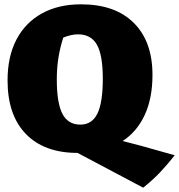

<svg xmlns="http://www.w3.org/2000/svg" viewBox="-20 -694 829 889"><path d="M339 14Q185 14 100 -73.5Q15 -161 15 -322Q15 -432 56 -510.5Q97 -589 173.5 -631.5Q250 -674 355 -674Q513 -674 599.5 -588Q686 -502 686 -347Q686 -240 650.5 -162.5Q615 -85 548 -41Q589 -31 633 -19L789 25Q755 68 721.5 103.5Q688 139 643 175L339 14ZM352 -117Q406 -117 431 -168Q456 -219 456 -330Q456 -438 429 -486.5Q402 -535 341 -535Q325 -535 307.5 -531Q290 -527 273 -520Q258 -474 250.5 -426.5Q243 -379 243 -326Q243 -217 269 -167Q295 -117 352 -117Z"/></svg>

Font: Piazzolla SC Black
Style: Regular
Weight: 900
Designer: Juan Pablo del Peral
Foundry: Huerta Tipografica
Version: Version 1.330